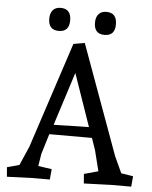

<svg xmlns="http://www.w3.org/2000/svg" viewBox="-59 -933 782 987"><g transform="rotate(5 332.0 -439.5)"><path d="M660 -54 655 0H554L411 5L407 -44L480 -64L453 -172L432 -232H212L180 -127L170 -64L240 -54L235 0H149L14 5L10 -44L73 -61L116 -160L295 -705L353 -715L559 -149L598 -64ZM318 -557 230 -282 412 -286ZM450 -884Q504 -884 504 -824Q504 -765 450 -765Q396 -765 396 -824Q396 -852 410 -868Q424 -884 450 -884ZM214 -884Q268 -884 268 -824Q268 -765 214 -765Q160 -765 160 -824Q160 -852 174 -868Q188 -884 214 -884Z"/></g></svg>

Font: Andada
Style: Regular
Weight: 400
Designer: Carolina Giovagnoli
Foundry: Carolina Giovagnoli
Version: Version 1.003